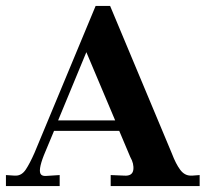

<svg xmlns="http://www.w3.org/2000/svg" viewBox="-40 -627 693 647"><path d="M155.8 -221.2H348.1L251 -451.2ZM632.8 0H333V-37.1L378.9 -35.2Q405.8 -33.2 409.2 -54.2Q412.1 -75.2 398.9 -98.1L361.8 -186H142.1L107.9 -104Q86.9 -50.3 98.6 -38.6Q104 -33.2 116.2 -34.2L161.1 -37.1V0H-20V-37.1L8.8 -35.2H13.2Q33.2 -35.2 46.9 -55.7Q60.5 -76.2 76.2 -111.8L282.2 -606.9H331.1L539.1 -109.9Q552.7 -74.2 567.4 -54.7Q582 -35.2 603 -35.2H607.9L632.8 -37.1Z"/></svg>

Font: Unna-Bold
Style: Bold
Weight: 700
Designer: Jorge de Buen U.
Foundry: Omnibus-Type
Version: Version 2.006;PS 002.006;hotconv 1.0.70;makeotf.lib2.5.58329